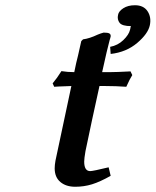

<svg xmlns="http://www.w3.org/2000/svg" viewBox="-20 -712 597 737"><path d="M498 -691.9Q531.2 -691.9 546.4 -668.9Q561.5 -646 555.2 -615.2Q548.3 -582.5 506.6 -547.1Q464.8 -511.7 404.8 -504.9L402.8 -532.2Q432.1 -537.6 453.4 -558.1Q474.6 -578.6 479 -597.2Q480 -599.6 480.5 -603.3Q481 -606.9 481.4 -608.9Q481.9 -610.8 482.9 -611.8Q448.7 -611.8 439 -624.5Q429.2 -637.2 433.1 -654.8Q435.5 -668.9 453.4 -680.4Q471.2 -691.9 498 -691.9ZM215.8 -439Q239.7 -435.1 265.1 -435.1Q272.9 -474.1 279.8 -500Q282.2 -511.2 286.4 -529.5Q290.5 -547.9 292 -554.2L298.8 -561Q323.2 -564 355 -579.1Q366.7 -584 377.9 -586.9Q394 -586.9 399.9 -583.5Q405.8 -580.1 404.8 -571.8Q404.3 -568.8 402.8 -564.2Q401.4 -559.6 400.9 -558.1Q391.6 -524.4 372.1 -435.1H401.9Q426.8 -435.1 481 -438L487.8 -423.8Q478.5 -409.7 464.8 -378.9Q425.3 -381.8 383.8 -381.8H361.8Q331.5 -245.1 308.1 -131.8Q303.2 -103.5 303.2 -91.8Q303.2 -55.2 326.2 -55.2Q336.9 -55.2 397 -69.8L404.8 -37.1Q364.3 -14.2 333.3 -4.6Q302.2 4.9 269 4.9Q233.4 4.9 211.7 -13.4Q189.9 -31.7 189.9 -65.9Q189.9 -78.1 192.9 -95.2L253.9 -381.8Q246.6 -381.3 231 -380.9Q215.3 -380.4 204.3 -379.9Q193.4 -379.4 188 -378.9L182.1 -392.1Q198.7 -411.6 215.8 -439Z"/></svg>

Font: Linear Smooth
Style: Bold Italic
Weight: 700
Designer: Philipp H. Poll, Flanker
Foundry: Philipp H. Poll, reworked by Flanker
Version: Version 1.061 | FøM Fix